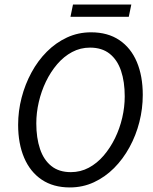

<svg xmlns="http://www.w3.org/2000/svg" viewBox="-20 -810 673 842"><path d="M286.3 12Q213.7 12 163 -22.1Q112.3 -56.2 85.9 -118.2Q59.5 -180.2 59.5 -262.6Q59.5 -323 74.7 -381.5Q89.8 -440 118 -492Q146.1 -544 185.5 -583.4Q224.8 -622.8 273.8 -645.6Q322.8 -668.3 379.4 -668.3Q452.6 -668.3 503.3 -634.2Q553.9 -600.2 580 -538.5Q606.1 -476.8 606.1 -393.7Q606.1 -333.3 591.2 -274.8Q576.4 -216.3 547.9 -164.3Q519.5 -112.3 480.2 -72.9Q440.8 -33.5 391.8 -10.7Q342.8 12 286.3 12ZM290.7 -55.1Q333.1 -55.1 369.4 -74.5Q405.7 -93.9 434.6 -127.6Q463.5 -161.4 484.4 -204Q505.2 -246.7 516.1 -293.8Q527 -340.9 527 -387.3Q527 -451.4 510.8 -499.5Q494.5 -547.7 460.8 -574.4Q427 -601.2 374.9 -601.2Q332.6 -601.2 296.2 -581.8Q259.9 -562.4 231 -528.7Q202.1 -494.9 181.5 -452.3Q161 -409.6 150.1 -362.5Q139.2 -315.5 139.2 -269.1Q139.2 -204.9 155.5 -156.8Q171.7 -108.7 205.2 -81.9Q238.6 -55.1 290.7 -55.1ZM289 -736.2 300.1 -790.2H555.9L544.7 -736.2Z"/></svg>

Font: Source Sans 3
Style: Italic
Weight: 200
Italic angle: -11°
Designer: Paul D. Hunt
Foundry: Adobe
Version: Version 3.046;hotconv 1.0.118;makeotfexe 2.5.65603